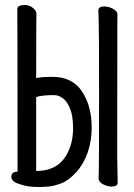

<svg xmlns="http://www.w3.org/2000/svg" viewBox="-20 -736 540 775"><path d="M140.1 19Q89.8 19 61 7.8Q25.9 -2 25.9 -22Q25.9 -43 50.8 -43Q50.8 -652.8 49.8 -699.2Q49.8 -715.8 80.1 -715.8Q98.1 -715.8 112.5 -704.3Q127 -692.9 127 -680.9Q127 -668.9 126.5 -640.9Q126 -612.8 126 -420.9Q147.9 -425.8 191.9 -425.8Q272 -425.8 311 -366.9Q350.1 -308.1 350.1 -221.2Q350.1 -167 334 -120.6Q317.9 -74.2 287.8 -41Q257.8 -7.8 228 3.7Q198.2 15.1 174.6 17.1Q150.9 19 140.1 19ZM126 -45.9Q206.1 -45.9 243.2 -102.1Q274.9 -150.9 274.9 -217.8Q274.9 -269 262.5 -298.6Q250 -328.1 232.9 -340.1Q215.8 -352.1 199.2 -352.1Q147.9 -352.1 126 -344.2ZM430.2 17.1Q415 17.1 396.5 8.1Q377.9 -1 377.9 -17.1Q377.9 -28.8 378.9 -54.9Q379.9 -81.1 379.9 -351.1Q379.9 -620.1 378.4 -648.4Q377 -676.8 377 -693.8Q377 -710 401.9 -710Q417 -710 435.5 -700.9Q454.1 -691.9 454.1 -675.8Q454.1 -664.1 453.6 -638.4Q453.1 -612.8 453.1 -105Q453.1 -74.2 454.1 -45.2Q455.1 -16.1 455.1 1Q455.1 17.1 430.2 17.1Z"/></svg>

Font: LXGW WenKai Mono GB Screen
Style: Regular
Weight: 400
Monospace: yes
Designer: LXGW / Fontworks Inc.
Foundry: LXGW / Fontworks Inc.
Version: Version 1.510;January 18,2025